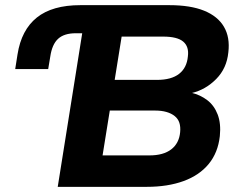

<svg xmlns="http://www.w3.org/2000/svg" viewBox="-20 -725 943 745"><path d="M204 0 299 -596H274Q229 -596 205.5 -574.5Q182 -553 175 -505L167 -457H39L48 -514Q63 -609 123 -657Q183 -705 292 -705H637Q719 -705 772 -683.5Q825 -662 849 -621Q873 -580 866 -522Q860 -460 819 -418.5Q778 -377 724 -364L723 -365Q757 -357 784 -336.5Q811 -316 824.5 -281Q838 -246 833 -197Q826 -133 790 -89Q754 -45 692.5 -22.5Q631 0 549 0ZM378 -122H560Q614 -122 644.5 -145.5Q675 -169 679 -212Q681 -233 676 -248.5Q671 -264 658 -274.5Q645 -285 626 -290.5Q607 -296 583 -296H406ZM425 -415H589Q645 -415 675 -438.5Q705 -462 709 -506Q714 -544 691 -563.5Q668 -583 613 -583H452Z"/></svg>

Font: Nunito Sans 8pt ExtraBold
Style: Italic
Weight: 800
Italic angle: -9°
Version: Version 3.101;gftools[0.9.27]